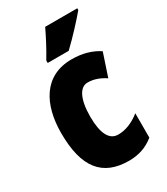

<svg xmlns="http://www.w3.org/2000/svg" viewBox="-192 -850 818 943"><g transform="rotate(-30 216.5 -378.0)"><path d="M407 -756V-766H225C204 -722 179 -673 147 -620V-606H266C316 -653 379 -722 407 -756ZM254 10C309 10 356 -6 396 -39V-177C356 -145 314 -128 272 -128C222 -128 196 -177 196 -274C196 -371 224 -425 268 -425C302 -425 334 -414 367 -392L410 -521C366 -549 318 -563 257 -563C99 -563 32 -435 32 -274C32 -78 105 10 254 10Z"/></g></svg>

Font: Noto Sans Lao ExtraCondensed Black
Style: Regular
Weight: 900
Width: 2
Designer: Monotype Design Team
Foundry: Monotype Imaging Inc.
Version: Version 2.003